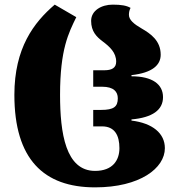

<svg xmlns="http://www.w3.org/2000/svg" viewBox="-20 -794 773 828"><path d="M390 14C584 14 691 -69 691 -155C691 -219 638 -263 547 -274V-279C638 -287 683 -320 683 -375C683 -430 638 -465 547 -465V-470C638 -480 673 -514 673 -558C673 -619 629 -649 591 -671C558 -690 536 -708 536 -730C536 -741 538 -750 543 -760C526 -770 503 -774 466 -774C418 -774 373 -749 373 -704C373 -658 397 -635 422 -616C454 -592 481 -567 481 -528C481 -501 462 -491 430 -491H382V-420H420C471 -420 488 -398 488 -370C488 -334 471 -320 416 -320H382V-249H420C475 -249 495 -210 495 -155C495 -103 466 -57 390 -57C263 -57 239 -220 239 -385C239 -582 276 -652 309 -720L216 -774C126 -697 42 -587 42 -385C42 -108 168 14 390 14Z"/></svg>

Font: Noto Serif Georgian Black
Style: Regular
Weight: 900
Designer: Monotype Design Team, Akaki Razmadze
Foundry: Google LLC
Version: Version 2.003